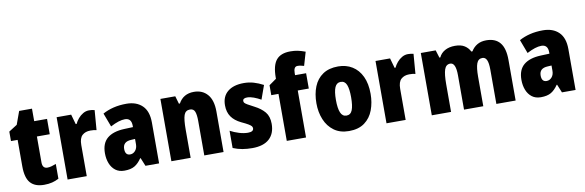

<svg xmlns="http://www.w3.org/2000/svg" viewBox="-52 -1217 5109 1678"><g transform="rotate(-10 2502.0 -377.5)"><path d="M287 -133Q305 -133 324 -138.5Q343 -144 364 -152V-21Q336 -6 304.5 2Q273 10 233 10Q152 10 112 -35Q72 -80 72 -182V-417H13V-501L87 -548L129 -664H243V-553H357V-417H243V-187Q243 -133 287 -133Z M731 -563Q755 -563 780 -557L766 -381Q756 -384 743.5 -385.5Q731 -387 712 -387Q667 -387 639.5 -362Q612 -337 612 -276V0H442V-553H571L596 -465H604Q615 -489 634 -511.5Q653 -534 678 -548.5Q703 -563 731 -563Z M1062 -563Q1151 -563 1202.5 -513Q1254 -463 1254 -363V0H1133L1103 -73H1099Q1070 -30 1036 -10Q1002 10 945 10Q898 10 866.5 -14Q835 -38 819 -78.5Q803 -119 803 -169Q803 -258 855 -301.5Q907 -345 1006 -349L1084 -352V-364Q1084 -432 1026 -432Q974 -432 897 -391L851 -513Q894 -537 947 -550Q1000 -563 1062 -563ZM1050 -245Q975 -242 975 -177Q975 -121 1019 -121Q1046 -121 1065 -143Q1084 -165 1084 -200V-247Z M1661 -563Q1737 -563 1781.5 -511.5Q1826 -460 1826 -360V0H1655V-306Q1655 -361 1644 -389Q1633 -417 1601 -417Q1561 -417 1547.5 -378.5Q1534 -340 1534 -250V0H1363V-553H1495L1515 -484H1524Q1567 -563 1661 -563Z M2283 -170Q2283 -84 2231.5 -37Q2180 10 2080 10Q2034 10 1992.5 3Q1951 -4 1910 -21V-174Q1947 -154 1988.5 -141.5Q2030 -129 2066 -129Q2116 -129 2116 -160Q2116 -170 2109.5 -178.5Q2103 -187 2083 -199Q2063 -211 2022 -230Q1966 -257 1937.5 -298Q1909 -339 1909 -400Q1909 -478 1960.5 -520.5Q2012 -563 2104 -563Q2150 -563 2191 -551Q2232 -539 2276 -516L2232 -393Q2202 -410 2170 -422Q2138 -434 2111 -434Q2073 -434 2073 -409Q2073 -399 2079 -392Q2085 -385 2103.5 -374Q2122 -363 2161 -343Q2218 -314 2250.5 -275Q2283 -236 2283 -170Z M2656 -417H2558V0H2387V-417H2323V-505L2388 -551V-560Q2388 -669 2427.5 -717Q2467 -765 2553 -765Q2589 -765 2618 -759Q2647 -753 2685 -739L2650 -619Q2636 -623 2622 -626Q2608 -629 2593 -629Q2558 -629 2558 -572V-553H2656Z M3180 -278Q3180 -201 3155.5 -135Q3131 -69 3077.5 -29.5Q3024 10 2939 10Q2860 10 2806.5 -29Q2753 -68 2726 -133.5Q2699 -199 2699 -278Q2699 -361 2725 -425.5Q2751 -490 2805 -526.5Q2859 -563 2941 -563Q3012 -563 3066 -529.5Q3120 -496 3150 -432.5Q3180 -369 3180 -278ZM2872 -277Q2872 -203 2888 -165Q2904 -127 2940 -127Q2977 -127 2992 -165Q3007 -203 3007 -278Q3007 -352 2992 -389Q2977 -426 2940 -426Q2904 -426 2888 -389Q2872 -352 2872 -277Z M3561 -563Q3585 -563 3610 -557L3596 -381Q3586 -384 3573.5 -385.5Q3561 -387 3542 -387Q3497 -387 3469.5 -362Q3442 -337 3442 -276V0H3272V-553H3401L3426 -465H3434Q3445 -489 3464 -511.5Q3483 -534 3508 -548.5Q3533 -563 3561 -563Z M4256 -563Q4336 -563 4377 -513.5Q4418 -464 4418 -360V0H4247V-305Q4247 -363 4234.5 -390Q4222 -417 4196 -417Q4159 -417 4145 -379Q4131 -341 4131 -262V0H3960V-305Q3960 -417 3911 -417Q3873 -417 3859 -375.5Q3845 -334 3845 -246V0H3674V-553H3806L3827 -485H3835Q3852 -522 3889 -542.5Q3926 -563 3978 -563Q4031 -563 4063 -542.5Q4095 -522 4111 -489H4121Q4142 -524 4175.5 -543.5Q4209 -563 4256 -563Z M4758 -563Q4847 -563 4898.5 -513Q4950 -463 4950 -363V0H4829L4799 -73H4795Q4766 -30 4732 -10Q4698 10 4641 10Q4594 10 4562.5 -14Q4531 -38 4515 -78.5Q4499 -119 4499 -169Q4499 -258 4551 -301.5Q4603 -345 4702 -349L4780 -352V-364Q4780 -432 4722 -432Q4670 -432 4593 -391L4547 -513Q4590 -537 4643 -550Q4696 -563 4758 -563ZM4746 -245Q4671 -242 4671 -177Q4671 -121 4715 -121Q4742 -121 4761 -143Q4780 -165 4780 -200V-247Z"/></g></svg>

Font: Noto Sans Myanmar Condensed Black
Style: Regular
Weight: 900
Width: 3
Designer: Monotype Design Team
Foundry: Monotype Imaging Inc.
Version: Version 2.107; ttfautohint (v1.8.4.7-5d5b)